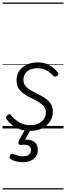

<svg xmlns="http://www.w3.org/2000/svg" viewBox="-20 -1009 519 1508"><path d="M216 19Q169 19 132 4.5Q95 -10 70 -31.5Q45 -53 32 -73Q26 -81 27 -89.5Q28 -98 38 -104Q47 -112 54.5 -112.5Q62 -113 68 -103Q93 -71 130.5 -48.5Q168 -26 217 -26Q253 -26 280.5 -38Q308 -50 324 -72.5Q340 -95 340 -126Q340 -156 323 -175.5Q306 -195 280 -210Q254 -225 224.5 -239Q195 -253 169 -271Q143 -289 126.5 -314.5Q110 -340 110 -378Q110 -420 131 -451.5Q152 -483 190 -501Q228 -519 278 -519Q317 -519 347.5 -506.5Q378 -494 399.5 -476Q421 -458 433 -440Q439 -432 438 -426Q437 -420 427 -412Q419 -406 412 -407Q405 -408 397 -415Q371 -443 343 -458Q315 -473 274 -473Q225 -473 194.5 -449.5Q164 -426 164 -382Q164 -353 180.5 -333.5Q197 -314 223 -299Q249 -284 279 -269.5Q309 -255 335 -237.5Q361 -220 378 -195Q395 -170 395 -132Q395 -88 372 -53.5Q349 -19 309 0Q269 19 216 19ZM158 265Q137 265 110.5 259.5Q84 254 63 240Q56 234 55.5 226Q55 218 60 210Q65 202 71.5 199.5Q78 197 86 201Q101 207 119.5 213Q138 219 159 219Q190 219 206.5 206Q223 193 223 169Q223 145 204.5 134.5Q186 124 147 129Q139 130 134.5 128Q130 126 127 121Q123 114 124 108Q125 102 129 94L184 -4H228L167 107L151 94Q189 84 217 90.5Q245 97 261 116.5Q277 136 277 167Q277 196 262.5 218.5Q248 241 221.5 253Q195 265 158 265ZM0 469H479V479H0ZM0 -20H479V0H0ZM0 -505H479V-500H0ZM0 -989H479V-979H0Z"/></svg>

Font: Playwrite DE VA Guides
Style: Regular
Weight: 400
Designer: Veronika Burian, José Scaglione
Foundry: TypeTogether
Version: Version 1.003